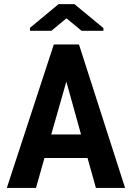

<svg xmlns="http://www.w3.org/2000/svg" viewBox="-20 -931 640 951"><path d="M413.6 -148.4H200.2L158.2 0H13.7L246.6 -710.9H371.1L599.6 0H455.1ZM233.9 -265.1H381.3L308.6 -526.9ZM492.2 -792V-778.3H384.3L309.1 -840.3L234.4 -778.3H128.4V-793L270 -910.6H348.6Z"/></svg>

Font: Roboto Mono
Style: Bold
Weight: 700
Designer: Google
Version: Version 2.000985; 2015; ttfautohint (v1.3)